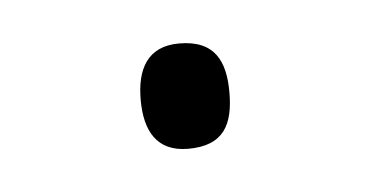

<svg xmlns="http://www.w3.org/2000/svg" viewBox="-25 -98 265 138"><g transform="rotate(-5 108.0 -29.0)"><path d="M107 9C133 9 140 -6 140 -29C140 -51 133 -67 107 -67C84 -67 76 -51 76 -29C76 -7 84 9 107 9Z"/></g></svg>

Font: Noto Sans Tamil Condensed ExtraLight
Style: Regular
Weight: 200
Width: 3
Designer: Jelle Bosma - Monotype Design Team
Foundry: Monotype Imaging Inc.
Version: Version 2.004